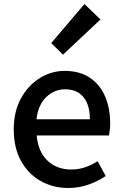

<svg xmlns="http://www.w3.org/2000/svg" viewBox="-20 -914 606 948"><path d="M316.9 14.2Q241.7 14.2 180.7 -20.3Q119.6 -54.7 83.7 -119.4Q47.9 -184.1 47.9 -274.9Q47.9 -364.3 84 -429.2Q120.1 -494.1 177.5 -529.1Q234.9 -564 298.8 -564Q372.1 -564 422.1 -531.2Q472.2 -498.5 498 -439.9Q523.9 -381.3 523.9 -304.2Q523.9 -286.6 522 -271Q520 -255.4 518.1 -245.1H161.1Q168 -166 213.9 -121.6Q259.8 -77.1 331.1 -77.1Q367.7 -77.1 399.9 -87.9Q432.1 -98.6 461.9 -118.2L502 -44.9Q464.4 -19.5 417.2 -2.7Q370.1 14.2 316.9 14.2ZM160.2 -325.2H423.8Q423.8 -395.5 392.3 -434.3Q360.8 -473.1 300.8 -473.1Q249 -473.1 208.7 -435.1Q168.5 -397 160.2 -325.2ZM291 -644 232.9 -701.2 397 -894 476.1 -817.9Z"/></svg>

Font: Source Han Sans CN Medium
Style: Regular
Weight: 500
Designer: Ryoko NISHIZUKA  (kana, bopomofo & ideographs); Paul D. Hunt (Latin, Greek & Cyrillic); Sandoll Communications , Soo-you
Foundry: Adobe
Version: Version 2.004;hotconv 1.0.118;makeotfexe 2.5.65603